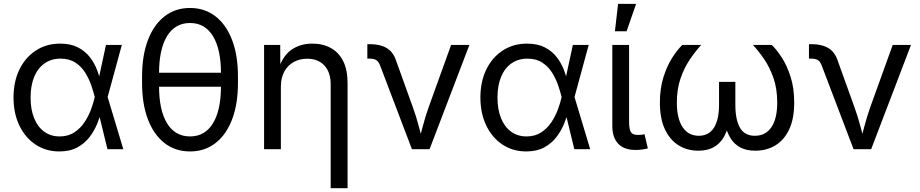

<svg xmlns="http://www.w3.org/2000/svg" viewBox="-20 -781 4815 1005"><path d="M290.5 11.7Q220.2 11.7 166 -24.4Q111.8 -60.5 81.3 -124.3Q50.8 -188 50.8 -270.5Q50.8 -354 81.8 -417.5Q112.8 -481 168 -516.8Q223.1 -552.7 294.4 -552.7Q349.6 -552.7 387.9 -533Q426.3 -513.2 450.7 -481.4Q475.1 -449.7 488.8 -412.8Q502.4 -376 508.3 -342.3H540L543 -274.4L625.5 0H542.5L475.6 -274.4Q469.2 -300.3 457.8 -334Q446.3 -367.7 426.5 -399.9Q406.7 -432.1 375 -453.1Q343.3 -474.1 296.9 -474.1Q249 -474.1 213.6 -449.5Q178.2 -424.8 159.2 -379.2Q140.1 -333.5 140.1 -270Q140.1 -208 158.7 -162.4Q177.2 -116.7 211.4 -91.8Q245.6 -66.9 292 -66.9Q337.4 -66.9 369.6 -88.4Q401.9 -109.9 423.3 -142.8Q444.8 -175.8 457.3 -210.4Q469.7 -245.1 475.6 -271.5L534.7 -545.9H617.7L543 -271.5L540 -206.5H512.7Q504.9 -173.3 489.7 -135.5Q474.6 -97.7 449.2 -64.2Q423.8 -30.8 385 -9.5Q346.2 11.7 290.5 11.7Z M974.6 11.7Q897.5 11.7 841.1 -32.2Q784.7 -76.2 754.2 -156.5Q723.6 -236.8 723.6 -347.2V-380.4Q723.6 -490.7 754.2 -571Q784.7 -651.4 841.1 -695.3Q897.5 -739.3 974.6 -739.3Q1051.8 -739.3 1108.2 -695.3Q1164.6 -651.4 1195.1 -571Q1225.6 -490.7 1225.6 -380.4V-347.2Q1225.6 -236.8 1195.1 -156.5Q1164.6 -76.2 1108.2 -32.2Q1051.8 11.7 974.6 11.7ZM974.6 -66.9Q1052.7 -66.9 1094.7 -135.5Q1136.7 -204.1 1136.7 -331.1V-396.5Q1136.7 -523.4 1094.7 -592Q1052.7 -660.6 974.6 -660.6Q896.5 -660.6 854.5 -592Q812.5 -523.4 812.5 -396.5V-331.1Q812.5 -204.1 854.5 -135.5Q896.5 -66.9 974.6 -66.9ZM788.6 -327.1V-400.4H1163.6V-327.1Z M1450.2 -327.1V0H1362.3V-545.9H1446.8L1447.3 -413.6H1435.1Q1460 -489.3 1506.1 -521Q1552.2 -552.7 1614.3 -552.7Q1669.4 -552.7 1711.2 -530Q1752.9 -507.3 1776.1 -461.7Q1799.3 -416 1799.3 -346.7V204.1H1710.9V-339.4Q1710.9 -402.3 1678 -438Q1645 -473.6 1587.9 -473.6Q1548.8 -473.6 1517.6 -456.5Q1486.3 -439.5 1468.3 -406.7Q1450.2 -374 1450.2 -327.1Z M2136.2 0 1970.2 -436.5Q1962.4 -458 1950 -466.1Q1937.5 -474.1 1915 -474.1H1902.8V-549.8H1917.5Q1968.8 -549.8 2002.4 -530.5Q2036.1 -511.2 2051.3 -469.2L2140.1 -222.2Q2158.7 -171.4 2171.6 -121.6Q2184.6 -71.8 2198.7 -24.9H2166.5Q2180.7 -71.8 2193.6 -121.8Q2206.5 -171.9 2224.6 -222.2L2341.3 -545.9H2437L2228.5 0Z M2734.4 11.7Q2664.1 11.7 2609.9 -24.4Q2555.7 -60.5 2525.1 -124.3Q2494.6 -188 2494.6 -270.5Q2494.6 -354 2525.6 -417.5Q2556.6 -481 2611.8 -516.8Q2667 -552.7 2738.3 -552.7Q2793.5 -552.7 2831.8 -533Q2870.1 -513.2 2894.5 -481.4Q2918.9 -449.7 2932.6 -412.8Q2946.3 -376 2952.1 -342.3H2983.9L2986.8 -274.4L3069.3 0H2986.3L2919.4 -274.4Q2913.1 -300.3 2901.6 -334Q2890.1 -367.7 2870.4 -399.9Q2850.6 -432.1 2818.8 -453.1Q2787.1 -474.1 2740.7 -474.1Q2692.9 -474.1 2657.5 -449.5Q2622.1 -424.8 2603 -379.2Q2584 -333.5 2584 -270Q2584 -208 2602.5 -162.4Q2621.1 -116.7 2655.3 -91.8Q2689.5 -66.9 2735.8 -66.9Q2781.2 -66.9 2813.5 -88.4Q2845.7 -109.9 2867.2 -142.8Q2888.7 -175.8 2901.1 -210.4Q2913.6 -245.1 2919.4 -271.5L2978.5 -545.9H3061.5L2986.8 -271.5L2983.9 -206.5H2956.5Q2948.7 -173.3 2933.6 -135.5Q2918.5 -97.7 2893.1 -64.2Q2867.7 -30.8 2828.9 -9.5Q2790 11.7 2734.4 11.7Z M3307.6 3.9Q3246.1 3.9 3215.6 -29.1Q3185.1 -62 3185.1 -121.1V-545.9H3272.9V-143.1Q3272.9 -105.5 3282 -90.1Q3291 -74.7 3318.4 -74.7Q3332.5 -74.7 3339.8 -75.7Q3347.2 -76.7 3353.5 -78.6L3371.1 -4.4Q3359.4 -1 3342.3 1.5Q3325.2 3.9 3307.6 3.9ZM3198.7 -617.2 3215.3 -760.7H3309.6L3259.8 -617.2Z M3635.3 7.8Q3577.1 7.8 3531.7 -20.5Q3486.3 -48.8 3460.2 -104.7Q3434.1 -160.6 3434.1 -244.1Q3434.1 -317.9 3452.6 -376.7Q3471.2 -435.5 3498.5 -478.5Q3525.9 -521.5 3551.8 -545.9H3650.4Q3619.6 -512.2 3590.3 -468.8Q3561 -425.3 3542 -369.9Q3522.9 -314.5 3522.9 -244.1Q3522.9 -160.6 3553 -115.5Q3583 -70.3 3637.7 -70.3Q3689.9 -70.3 3716.8 -112.1Q3743.7 -153.8 3743.7 -233.4V-352.5H3829.1V-233.4Q3829.1 -153.8 3853.5 -112.1Q3877.9 -70.3 3931.2 -70.3Q3987.8 -70.3 4018.1 -115.5Q4048.3 -160.6 4048.3 -244.1Q4048.3 -316.4 4028.6 -372.8Q4008.8 -429.2 3979.5 -471.9Q3950.2 -514.6 3920.9 -545.9H4019.5Q4044.4 -522.5 4071.8 -480.5Q4099.1 -438.5 4118.2 -379.2Q4137.2 -319.8 4137.2 -244.1Q4137.2 -160.2 4111.1 -104.2Q4085 -48.3 4039.1 -20.3Q3993.2 7.8 3934.1 7.8Q3885.7 7.8 3854 -9.8Q3822.3 -27.3 3803.7 -57.9Q3785.2 -88.4 3775.9 -127.4H3792.5Q3783.7 -86.4 3764.2 -56.2Q3744.6 -25.9 3712.9 -9Q3681.2 7.8 3635.3 7.8Z M4447.8 0 4281.7 -436.5Q4273.9 -458 4261.5 -466.1Q4249 -474.1 4226.6 -474.1H4214.4V-549.8H4229Q4280.3 -549.8 4314 -530.5Q4347.7 -511.2 4362.8 -469.2L4451.7 -222.2Q4470.2 -171.4 4483.2 -121.6Q4496.1 -71.8 4510.3 -24.9H4478Q4492.2 -71.8 4505.1 -121.8Q4518.1 -171.9 4536.1 -222.2L4652.8 -545.9H4748.5L4540 0Z"/></svg>

Font: Inter Variable
Style: Regular
Weight: 400
Designer: Rasmus Andersson
Foundry: rsms
Version: Version 4.001;git-9221beed3